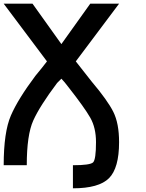

<svg xmlns="http://www.w3.org/2000/svg" viewBox="-20 -895 790 1040"><path d="M312.5 -468.8Q304.7 -460.9 289.1 -445.3Q195.3 -320.3 160.2 -242.2Q125 -164.1 125 0H0Q0 -179.7 39.1 -269.5Q78.1 -359.4 171.9 -484.4Q210.9 -531.2 234.4 -562.5L0 -875H156.2L312.5 -656.2L468.8 -875H625L390.6 -562.5Q421.9 -523.4 476.6 -453.1Q562.5 -351.6 593.8 -289.1Q625 -226.6 625 -125Q625 15.6 570.3 70.3Q515.6 125 375 125V0Q468.8 0 484.4 -15.6Q500 -31.2 500 -125Q500 -203.1 468.8 -257.8Q437.5 -312.5 351.6 -421.9Q328.1 -453.1 312.5 -468.8Z"/></svg>

Font: CraftyPE
Style: Regular
Weight: 400
Designer: Erek Butcher
Foundry: Haunted Coop
Version: Version 0.018;April 4, 2024;FontCreator 15.0.0.2962 64-bit